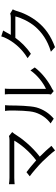

<svg xmlns="http://www.w3.org/2000/svg" viewBox="1054 -1901 892 3040"><g transform="rotate(-90 1500.0 -381.0)"><path d="M458 -159C521 -94 601 -6 638 45L711 -13C671 -62 600 -137 540 -197C705 -323 832 -486 904 -603C910 -612 919 -623 929 -634L866 -685C852 -680 829 -677 801 -677C701 -677 256 -677 205 -677C170 -677 131 -681 103 -685V-595C123 -597 166 -601 205 -601C263 -601 704 -601 793 -601C743 -511 628 -364 481 -254C413 -315 331 -381 294 -408L229 -356C282 -319 398 -219 458 -159Z M1524 -21 1577 23C1584 17 1595 9 1611 0C1727 -57 1866 -160 1952 -277L1905 -345C1828 -232 1705 -141 1613 -99C1613 -130 1613 -613 1613 -676C1613 -714 1616 -742 1617 -750H1525C1526 -742 1530 -714 1530 -676C1530 -613 1530 -123 1530 -77C1530 -57 1528 -37 1524 -21ZM1066 -26 1141 24C1225 -45 1289 -143 1319 -250C1346 -350 1350 -564 1350 -675C1350 -705 1354 -735 1355 -747H1263C1267 -726 1270 -704 1270 -674C1270 -563 1269 -363 1240 -272C1210 -175 1150 -86 1066 -26Z M2537 -777 2444 -807C2438 -781 2423 -745 2413 -728C2370 -638 2271 -493 2099 -390L2168 -338C2277 -411 2361 -500 2421 -584H2760C2739 -493 2678 -364 2600 -272C2509 -166 2384 -75 2201 -21L2273 44C2461 -25 2580 -117 2671 -228C2760 -336 2822 -471 2849 -572C2854 -588 2864 -611 2872 -625L2805 -666C2789 -659 2767 -656 2740 -656H2468L2492 -698C2502 -717 2520 -751 2537 -777Z"/></g></svg>

Font: GenYoGothic2 TW R
Style: Regular
Weight: 400
Version: Version 2.100;PS 2.1;hotconv 16.6.51;makeotf.lib2.5.65220 DE